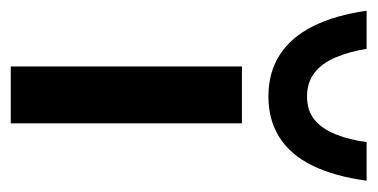

<svg xmlns="http://www.w3.org/2000/svg" viewBox="-210 -496 685 348"><g transform="rotate(90 132.0 -322.5)"><path d="M79 -419H182V0H79ZM133 -467Q90 -467 58 -487.5Q26 -508 6 -548Q-14 -588 -22 -645H47Q52 -614 62.5 -589Q73 -564 90.5 -550.5Q108 -537 133 -537Q159 -537 175.5 -550.5Q192 -564 202 -589Q212 -614 216 -645H286Q278 -586 258.5 -546.5Q239 -507 207.5 -487Q176 -467 133 -467Z"/></g></svg>

Font: Josefin Sans Medium
Style: Regular
Weight: 500
Designer: Santiago Orozco
Foundry: Typemade
Version: Version 2.001